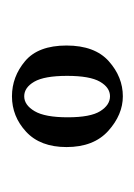

<svg xmlns="http://www.w3.org/2000/svg" viewBox="29 -840 230 329"><g transform="rotate(-90 144.5 -675.0)"><path d="M144.5 -580Q113 -580 85.2 -605Q57.5 -630 57.5 -676.5Q57.5 -721.5 83.8 -745.8Q110 -770 144.5 -770Q178 -770 204.8 -747.5Q231.5 -725 231.5 -676.5Q231.5 -628 204.5 -604Q177.5 -580 144.5 -580ZM144.5 -602Q159.5 -602 169.5 -619.2Q179.5 -636.5 179.5 -675.5Q179.5 -714.5 169.5 -731.8Q159.5 -749 144.5 -749Q129.5 -749 119 -731.2Q108.5 -713.5 108.5 -674.5Q108.5 -635.5 119 -618.8Q129.5 -602 144.5 -602Z"/></g></svg>

Font: Imbue 50pt SemiBold
Style: Regular
Weight: 600
Designer: Tyler Finck
Foundry: Etcetera Type Company
Version: Version 1.102; ttfautohint (v1.8.3)